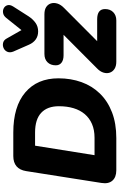

<svg xmlns="http://www.w3.org/2000/svg" viewBox="229 -1045 816 1314"><g transform="rotate(-90 637.0 -388.0)"><path d="M129 0Q81 0 57.5 -27Q34 -54 42 -102L123 -617Q130 -661 156 -683Q182 -705 226 -705H387Q565 -705 661.5 -623Q758 -541 758 -396Q758 -311 732 -238.5Q706 -166 654 -112.5Q602 -59 525.5 -29.5Q449 0 349 0ZM232 -149H351Q405 -149 445.5 -166.5Q486 -184 513 -216Q540 -248 553.5 -292.5Q567 -337 567 -393Q567 -472 522 -514Q477 -556 387 -556H297ZM872 0Q842 0 823 -12Q804 -24 797 -44Q790 -64 797 -87.5Q804 -111 826 -132L1096 -401L1101 -361H916Q883 -361 865 -375Q847 -389 847 -414Q847 -450 868 -471Q889 -492 925 -492H1196Q1227 -492 1245.5 -480Q1264 -468 1270.5 -447.5Q1277 -427 1269.5 -403Q1262 -379 1238 -356L966 -85L961 -131H1162Q1232 -131 1232 -77Q1232 -42 1210.5 -21Q1189 0 1154 0ZM1079 -535Q1047 -535 1024 -551.5Q1001 -568 988 -598L941 -705Q932 -728 939.5 -745.5Q947 -763 964 -771Q981 -779 1000 -775Q1019 -771 1030 -751L1088 -649L1172 -754Q1187 -772 1205.5 -775Q1224 -778 1239 -769.5Q1254 -761 1258.5 -744Q1263 -727 1249 -705L1182 -600Q1162 -570 1137 -552.5Q1112 -535 1079 -535Z"/></g></svg>

Font: Nunito ExtraLight Black
Style: Italic
Weight: 900
Italic angle: -9°
Version: Version 3.602